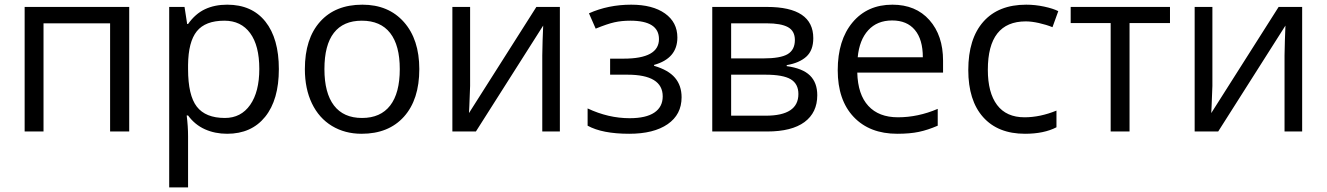

<svg xmlns="http://www.w3.org/2000/svg" viewBox="-20 -565 5701 825"><path d="M167 0H85.9V-535.2H535.2V0H453.1V-464.8H167Z M956.1 9.8Q903.8 9.8 860.6 -9.5Q817.4 -28.8 788.1 -68.8H782.2Q788.1 -22 788.1 20V240.2H707V-535.2H772.9L784.2 -461.9H788.1Q819.3 -505.9 860.8 -525.4Q902.3 -544.9 956.1 -544.9Q1062.5 -544.9 1120.4 -472.2Q1178.2 -399.4 1178.2 -268.1Q1178.2 -136.2 1119.4 -63.2Q1060.5 9.8 956.1 9.8ZM944.3 -476.1Q862.3 -476.1 825.7 -430.7Q789.1 -385.3 788.1 -286.1V-268.1Q788.1 -155.3 825.7 -106.7Q863.3 -58.1 946.3 -58.1Q1015.6 -58.1 1054.9 -114.3Q1094.2 -170.4 1094.2 -269Q1094.2 -369.1 1054.9 -422.6Q1015.6 -476.1 944.3 -476.1Z M1781.7 -268.1Q1781.7 -137.2 1715.8 -63.7Q1649.9 9.8 1533.7 9.8Q1461.9 9.8 1406.2 -23.9Q1350.6 -57.6 1320.3 -120.6Q1290 -183.6 1290 -268.1Q1290 -398.9 1355.5 -471.9Q1420.9 -544.9 1537.1 -544.9Q1649.4 -544.9 1715.6 -470.2Q1781.7 -395.5 1781.7 -268.1ZM1374 -268.1Q1374 -165.5 1415 -111.8Q1456.1 -58.1 1535.6 -58.1Q1615.2 -58.1 1656.5 -111.6Q1697.8 -165 1697.8 -268.1Q1697.8 -370.1 1656.5 -423.1Q1615.2 -476.1 1534.7 -476.1Q1455.1 -476.1 1414.6 -423.8Q1374 -371.6 1374 -268.1Z M2000 -535.2V-195.8L1996.6 -106.9L1995.1 -79.1L2284.7 -535.2H2385.7V0H2310.1V-327.1L2311.5 -391.6L2314 -455.1L2024.9 0H1923.8V-535.2Z M2659.7 -313Q2811.5 -313 2811.5 -397Q2811.5 -476.1 2688.5 -476.1Q2650.9 -476.1 2620.1 -469.2Q2589.4 -462.4 2539.6 -441.9L2510.7 -507.8Q2593.8 -544.9 2691.9 -544.9Q2784.2 -544.9 2837.4 -507.1Q2890.6 -469.2 2890.6 -403.8Q2890.6 -314 2790.5 -286.1V-282.2Q2852.1 -264.2 2880.4 -230.7Q2908.7 -197.3 2908.7 -147Q2908.7 -72.8 2848.9 -31.5Q2789.1 9.8 2683.6 9.8Q2567.9 9.8 2504.9 -24.9V-99.1Q2594.2 -57.1 2685.5 -57.1Q2755.9 -57.1 2791.7 -81.3Q2827.6 -105.5 2827.6 -150.9Q2827.6 -244.1 2675.8 -244.1H2601.6V-313Z M3474.6 -400.9Q3474.6 -348.6 3444.6 -321.5Q3414.6 -294.4 3360.4 -285.2V-280.8Q3428.7 -271.5 3460.2 -240.7Q3491.7 -210 3491.7 -155.8Q3491.7 -81.1 3436.8 -40.5Q3381.8 0 3276.4 0H3040.5V-535.2H3275.4Q3474.6 -535.2 3474.6 -400.9ZM3410.6 -161.1Q3410.6 -204.6 3377.7 -224.4Q3344.7 -244.1 3268.6 -244.1H3121.6V-67.9H3270.5Q3410.6 -67.9 3410.6 -161.1ZM3395.5 -393.1Q3395.5 -432.1 3365.5 -448.5Q3335.4 -464.8 3274.4 -464.8H3121.6V-314H3258.8Q3334 -314 3364.7 -332.5Q3395.5 -351.1 3395.5 -393.1Z M3835.4 9.8Q3716.8 9.8 3648.2 -62.5Q3579.6 -134.8 3579.6 -263.2Q3579.6 -392.6 3643.3 -468.8Q3707 -544.9 3814.5 -544.9Q3915 -544.9 3973.6 -478.8Q4032.2 -412.6 4032.2 -304.2V-252.9H3663.6Q3666 -158.7 3711.2 -109.9Q3756.3 -61 3838.4 -61Q3924.8 -61 4009.3 -97.2V-24.9Q3966.3 -6.3 3928 1.7Q3889.6 9.8 3835.4 9.8ZM3813.5 -477.1Q3749 -477.1 3710.7 -435.1Q3672.4 -393.1 3665.5 -318.8H3945.3Q3945.3 -395.5 3911.1 -436.3Q3877 -477.1 3813.5 -477.1Z M4384.3 9.8Q4268.1 9.8 4204.3 -61.8Q4140.6 -133.3 4140.6 -264.2Q4140.6 -398.4 4205.3 -471.7Q4270 -544.9 4389.6 -544.9Q4428.2 -544.9 4466.8 -536.6Q4505.4 -528.3 4527.3 -517.1L4502.4 -448.2Q4475.6 -459 4443.8 -466.1Q4412.1 -473.1 4387.7 -473.1Q4224.6 -473.1 4224.6 -265.1Q4224.6 -166.5 4264.4 -113.8Q4304.2 -61 4382.3 -61Q4449.2 -61 4519.5 -89.8V-18.1Q4465.8 9.8 4384.3 9.8Z M5007.3 -465.8H4833.5V0H4752.4V-465.8H4580.6V-535.2H5007.3Z M5189.5 -535.2V-195.8L5186 -106.9L5184.6 -79.1L5474.1 -535.2H5575.2V0H5499.5V-327.1L5501 -391.6L5503.4 -455.1L5214.4 0H5113.3V-535.2Z"/></svg>

Font: f06252833
Style: Regular
Weight: 400
Foundry: Ascender Corporation
Version: Version 1.10